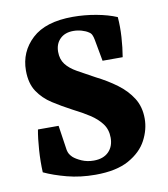

<svg xmlns="http://www.w3.org/2000/svg" viewBox="-71 -643 623 714"><g transform="rotate(-10 240.5 -286.5)"><path d="M449 -164Q449 -123 428 -83Q407 -43 359.5 -16.5Q312 10 233 10Q176 10 126.5 -3Q77 -16 41 -33Q39 -73 42 -117Q45 -161 51 -193H129L143 -99Q145 -90 148.5 -84Q152 -78 159 -71Q170 -61 190.5 -52Q211 -43 236 -43Q272 -43 292 -63Q312 -83 312 -116Q312 -147 295.5 -169Q279 -191 252 -208.5Q225 -226 191 -243Q153 -263 119.5 -284.5Q86 -306 65.5 -337Q45 -368 45 -416Q45 -487 96.5 -535Q148 -583 251 -583Q295 -583 339 -575Q383 -567 416 -553Q419 -517 416.5 -477.5Q414 -438 408 -403H332L317 -485Q315 -496 311.5 -503.5Q308 -511 301 -515Q291 -522 275.5 -526.5Q260 -531 244 -531Q212 -531 193.5 -512.5Q175 -494 175 -464Q175 -436 189.5 -417Q204 -398 231.5 -382.5Q259 -367 296 -347Q338 -326 372.5 -300.5Q407 -275 428 -242Q449 -209 449 -164Z"/></g></svg>

Font: Yrsa
Style: Bold
Weight: 700
Version: Version 2.004